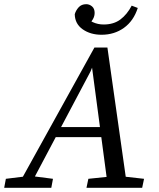

<svg xmlns="http://www.w3.org/2000/svg" viewBox="-61 -897 759 917"><path d="M-41 0 -33 -43 73 -56H91L192 -43L184 0ZM19 0 390 -670H452L547 0H455L376 -594H387L371 -555L77 0ZM184 -242 196 -290H478L468 -242ZM352 0 361 -43 486 -56H511L627 -43L618 0ZM424 -731Q371 -731 334 -757Q297 -783 296 -829Q301 -847 314.5 -862Q328 -877 351 -877Q366 -877 378.5 -866.5Q391 -856 391 -835Q391 -815 377 -796.5Q363 -778 341 -768L337 -828Q357 -803 381.5 -791.5Q406 -780 434 -780Q482 -780 514 -804Q546 -828 568 -870L597 -859Q577 -797 531 -764Q485 -731 424 -731Z"/></svg>

Font: Source Serif 4 18pt
Style: Italic
Weight: 400
Italic angle: -12°
Designer: Frank Grießhammer
Foundry: Adobe Systems Incorporated
Version: Version 4.004;hotconv 1.0.116;makeotfexe 2.5.65601